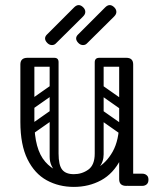

<svg xmlns="http://www.w3.org/2000/svg" viewBox="-20 -730 633 754"><path d="M270 4Q211 4 163.5 -22Q116 -48 88 -104.5Q60 -161 60 -251H115Q115 -144 157.5 -95Q200 -46 270 -46Q316 -46 356.5 -67.5Q397 -89 422.5 -134.5Q448 -180 448 -251H483Q483 -161 454 -104.5Q425 -48 377 -22Q329 4 270 4ZM88 -225Q60 -225 60 -251V-477Q60 -503 88 -503Q115 -503 115 -477V-251Q115 -225 88 -225ZM476 0Q448 0 448 -26V-477Q448 -503 476 -503Q503 -503 503 -477V-26Q503 0 476 0ZM453 -24Q453 -29 456 -34Q459 -39 463 -43Q465 -45 470.5 -46.5Q476 -48 487 -48H538Q550 -48 557 -41Q563 -36 563 -24Q563 -13 557 -7Q550 0 538 0H487Q466 0 462 -7Q455 -11 453 -24ZM193 -503Q210 -503 210 -486V-124Q210 -107 193 -107Q175 -107 175 -123V-485Q175 -503 193 -503ZM270 -46Q302 -46 327 -64Q352 -82 352 -127V-222H387V-124Q387 -94 369 -72.5Q351 -51 321.5 -39Q292 -27 259 -27ZM270 -46 280 -27Q231 -27 203 -52Q175 -77 175 -114V-222H210V-127Q210 -82 224 -64Q238 -46 270 -46ZM492 -486Q492 -468 474 -468H371Q353 -468 353 -486Q353 -503 372 -503H475Q492 -503 492 -486ZM208 -486Q208 -468 190 -468H87Q69 -468 69 -486Q69 -503 88 -503H191Q208 -503 208 -486ZM477 -305Q467 -292 454 -301L360 -367Q346 -376 357 -392Q367 -405 380 -396L474 -330Q479 -326 480.5 -319.5Q482 -313 477 -305ZM477 -207Q467 -194 454 -203L360 -269Q346 -278 357 -294Q367 -307 380 -298L474 -232Q479 -228 480.5 -221.5Q482 -215 477 -207ZM370 -503Q387 -503 387 -486V-154Q387 -137 370 -137Q352 -137 352 -153V-485Q352 -503 370 -503ZM466 -503Q483 -503 483 -486V-154Q483 -137 466 -137Q448 -137 448 -153V-485Q448 -503 466 -503ZM117 -308Q102 -297 93 -311Q89 -316 88.5 -323Q88 -330 96 -336L173 -390Q188 -400 198 -386Q202 -380 201.5 -373.5Q201 -367 194 -362ZM117 -210Q102 -199 93 -213Q89 -218 88.5 -225Q88 -232 96 -238L173 -292Q188 -302 198 -288Q202 -282 201.5 -275.5Q201 -269 194 -264ZM199 -559Q193 -553 184 -553Q174 -553 166 -561Q157 -570 157 -579Q157 -587 164 -594L271 -701Q280 -710 289 -710Q298 -710 307 -701Q315 -693 315 -683Q315 -674 306 -665ZM321 -559Q315 -553 306 -553Q296 -553 288 -561Q279 -570 279 -579Q279 -587 286 -594L393 -701Q402 -710 411 -710Q420 -710 429 -701Q437 -693 437 -683Q437 -674 428 -665Z"/></svg>

Font: Nsibidi Libre Uzo
Style: Regular
Weight: 400
Designer: Oluwaseun Badejo
Version: Version 1.021